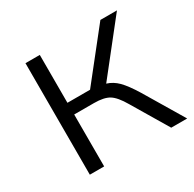

<svg xmlns="http://www.w3.org/2000/svg" viewBox="-124 -672 814 804"><g transform="rotate(-30 283.0 -269.5)"><path d="M91.8 0V-539.1H161.1V-307.6H270.5L454.1 -539.1H534.2L341.8 -295.9Q371.1 -287.1 394.5 -263.7Q418 -240.2 449.2 -189.5L562.5 0H485.4L381.8 -173.8Q354.5 -220.7 329.6 -235.8Q304.7 -251 256.8 -251H161.1V0Z"/></g></svg>

Font: Min Sans Light
Style: Regular
Weight: 300
Designer: Jinseong-Kim, NotoSansCJK, Nunito
Foundry: Jinseong-Kim
Version: Version 1.400;Glyphs 3.1.2 (3151)